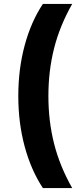

<svg xmlns="http://www.w3.org/2000/svg" viewBox="-20 -762 397 976"><path d="M73 -274Q73 -411 105.5 -531.5Q138 -652 198 -742H347Q284 -631 255 -516.5Q226 -402 226 -274Q226 -146 255 -31.5Q284 83 347 194H198Q138 103 105.5 -17Q73 -137 73 -274Z"/></svg>

Font: Montserrat-Bold
Style: Bold
Weight: 700
Version: Version 7.200